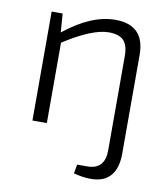

<svg xmlns="http://www.w3.org/2000/svg" viewBox="-80 -565 737 840"><g transform="rotate(10 288.5 -145.0)"><path d="M133 -484 139 -401Q259 -497 365 -497Q496 -497 496 -364V75Q496 140 466 174Q436 208 377 207Q344 207 303 196L310 156H355Q433 156 433 71V-347Q433 -395 413 -416.5Q393 -438 347 -438Q273 -438 148 -357V0H84V-484Z"/></g></svg>

Font: Exo 2.0 Light
Style: Regular
Weight: 300
Designer: Natanael Gama
Version: Version 1.001;PS 001.001;hotconv 1.0.70;makeotf.lib2.5.58329